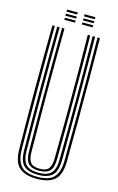

<svg xmlns="http://www.w3.org/2000/svg" viewBox="-136 -956 624 1017"><g transform="rotate(15 176.0 -447.0)"><path d="M176.2 6.8Q110.8 6.8 78.6 -22Q46.5 -50.8 45.8 -122.8Q45 -193 44.4 -275.4Q43.8 -357.8 43.8 -446.5Q43.8 -535.2 44.2 -625.1Q44.8 -715 45.8 -800H59Q58.2 -722.8 57.8 -634.8Q57.2 -546.8 57.2 -456.1Q57.2 -365.5 57.8 -280.4Q58.2 -195.2 59 -124Q59.8 -60.8 86.4 -32.5Q113 -4.2 176.2 -4.2Q239.5 -4.2 265.9 -32.5Q292.2 -60.8 293.2 -124Q294 -193.8 294.5 -276Q295 -358.2 295 -447.1Q295 -536 294.6 -625.8Q294.2 -715.5 293.2 -800H306.5Q307.5 -697.2 308 -581.4Q308.5 -465.5 308.1 -348Q307.8 -230.5 306.5 -122.8Q305.5 -50 273.2 -21.6Q241 6.8 176.2 6.8ZM176.2 -15.5Q123.5 -15.5 98.1 -39Q72.8 -62.5 72.2 -123Q71.5 -200.8 71 -284Q70.5 -367.2 70.5 -453.5Q70.5 -539.8 71 -626.9Q71.5 -714 72.2 -800H85.5Q84.8 -720 84.2 -633Q83.8 -546 83.8 -457.6Q83.8 -369.2 84.2 -284.4Q84.8 -199.5 85.5 -123.2Q86 -69.5 107.5 -48Q129 -26.5 176.2 -26.5Q223 -26.5 244.5 -47.9Q266 -69.2 266.5 -123.2Q267.5 -199 268 -282.2Q268.5 -365.5 268.5 -452.8Q268.5 -540 268 -627.8Q267.5 -715.5 266.5 -800H280Q280.8 -719 281.2 -632Q281.8 -545 281.8 -457Q281.8 -369 281.2 -284.2Q280.8 -199.5 280 -123Q279.2 -63 254.4 -39.2Q229.5 -15.5 176.2 -15.5ZM176.2 -37.8Q135.8 -37.8 117.5 -56.6Q99.2 -75.5 98.8 -123.8Q97.8 -216.8 97.4 -330.6Q97 -444.5 97.2 -565.4Q97.5 -686.2 98.8 -800H112Q111.2 -718.5 110.8 -637.2Q110.2 -556 110.2 -472.9Q110.2 -389.8 110.8 -303Q111.2 -216.2 112.2 -123.8Q112.8 -82.2 127 -65.5Q141.2 -48.8 176.2 -48.8Q211.2 -48.8 225.2 -65.5Q239.2 -82.2 239.8 -123.8Q241.5 -253 241.9 -364.8Q242.2 -476.5 241.8 -582.5Q241.2 -688.5 240 -800H253.2Q254.2 -723.2 254.8 -635.5Q255.2 -547.8 255.2 -457.5Q255.2 -367.2 254.8 -281.6Q254.2 -196 253.2 -123.8Q252.8 -74.8 234.4 -56.2Q216 -37.8 176.2 -37.8ZM195.2 -889.5V-900.8H254.5V-889.5ZM99 -845V-856.2H158V-845ZM99 -867.2V-878.5H158V-867.2ZM99 -889.5V-900.8H158V-889.5ZM195.2 -845V-856.2H254.5V-845ZM195.2 -867.2V-878.5H254.5V-867.2Z"/></g></svg>

Font: Big Shoulders Inline Display Thin
Style: Regular
Weight: 400
Version: Version 2.002